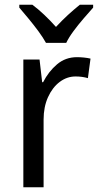

<svg xmlns="http://www.w3.org/2000/svg" viewBox="-20 -786 413 806"><path d="M303 -546Q317 -546 332 -544.5Q347 -543 360 -540L349 -458Q325 -465 297 -465Q261 -465 230.5 -442Q200 -419 181.5 -378Q163 -337 163 -284V0H78V-536H146L157 -441H161Q184 -486 219.5 -516Q255 -546 303 -546ZM173 -606Q161 -628 141.5 -654.5Q122 -681 100.5 -707Q79 -733 61 -754V-766H116Q139 -749 165 -724.5Q191 -700 215 -673Q241 -701 265 -723Q289 -745 315 -766H371V-754Q354 -735 331.5 -709Q309 -683 289 -656Q269 -629 258 -606Z"/></svg>

Font: Noto Sans Gujarati SemiCondensed
Style: Regular
Weight: 400
Width: 4
Designer: Jelle Bosma - Monotype Design Team, Universal Thirst
Foundry: Monotype Imaging Inc.
Version: Version 2.106; ttfautohint (v1.8.4.7-5d5b)